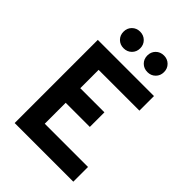

<svg xmlns="http://www.w3.org/2000/svg" viewBox="-260 -1028 1143 1143"><g transform="rotate(45 312.0 -456.5)"><path d="M83 0V-700H556V-577.2H212.6V-422.8H415.8V-300H212.6V-123.8H576.8V0ZM427.6 -773Q397 -773 377 -792.9Q357 -812.8 357 -843Q357 -873.1 377 -893Q397 -913 427.6 -913Q457.4 -913 477.5 -893Q497.6 -873.1 497.6 -843Q497.6 -812.8 477.5 -792.9Q457.4 -773 427.6 -773ZM226.6 -773Q196.6 -773 176.6 -792.9Q156.6 -812.8 156.6 -843Q156.6 -873.1 176.6 -893Q196.6 -913 226.6 -913Q256.7 -913 276.9 -893Q297.2 -873.1 297.2 -843Q297.2 -812.8 276.9 -792.9Q256.7 -773 226.6 -773Z"/></g></svg>

Font: Overpass
Style: Regular
Weight: 400
Designer: Delve Withrington, Dave Bailey, Thomas Jockin
Foundry: Delve Fonts LLC
Version: Version 4.000